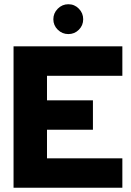

<svg xmlns="http://www.w3.org/2000/svg" viewBox="-20 -887 620 907"><path d="M44 0V-668H558V-529H202V-413H419V-274H202V-139H558V0ZM303 -726Q274 -726 253 -746.5Q232 -767 232 -796Q232 -825 253 -846Q274 -867 303 -867Q332 -867 352.5 -846Q373 -825 373 -796Q373 -767 352.5 -746.5Q332 -726 303 -726Z"/></svg>

Font: Atkinson Hyperlegible
Style: Bold
Weight: 700
Designer: Elliott Scott, Megan Eiswerth, Linus Boman, Theodore Petrosky
Foundry: Braille Institute
Version: Version 1.006; ttfautohint (v1.8.3)